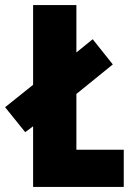

<svg xmlns="http://www.w3.org/2000/svg" viewBox="-47 -734 520 754"><path d="M83 0H439V-146H253V-365L396 -481L317 -580L253 -528V-714H83V-401L-27 -313L52 -215L83 -238Z"/></svg>

Font: Noto Sans Georgian ExtraCondensed Black
Style: Regular
Weight: 900
Width: 2
Designer: Monotype Design Team, Akaki Razmadze
Foundry: Google LLC
Version: Version 2.005